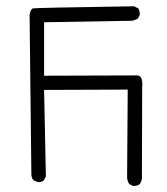

<svg xmlns="http://www.w3.org/2000/svg" viewBox="-20 -552 540 621"><path d="M410.2 49.3Q411.6 49.3 414.8 49.3Q418 49.3 422.6 48.1Q427.2 46.9 431.6 43.9Q438 35.2 439 24.4L439.9 -268.1Q440.4 -273.9 440.4 -279.3Q440.4 -297.4 433.6 -304.2Q430.2 -307.6 423.8 -308.1L122.6 -307.1V-480L407.7 -484.9Q417 -486.8 426.3 -492.2L432.1 -503.9Q432.1 -505.4 432.1 -506.3Q432.1 -517.6 426.8 -524.9L414.1 -531.7Q97.2 -526.9 86.9 -524.9Q79.1 -523.4 75.7 -504.4L81.5 14.6Q82.5 23.4 87.9 30.8L101.1 36.6Q103 37.1 106 37.1Q114.7 37.1 121.6 31.2L128.4 18.6L122.6 -261.2L393.1 -262.2L391.1 20.5Q391.1 33.2 398.4 43.5Z"/></svg>

Font: Bakudai
Style: Light
Weight: 300
Version: Version 1.48